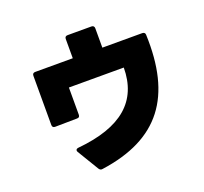

<svg xmlns="http://www.w3.org/2000/svg" viewBox="-144 -984 1288 1210"><g transform="rotate(-20 500.0 -379.5)"><path d="M345 54C739 -1 908 -228 892 -647C892 -659 884 -665 872 -665H605V-795C605 -807 598 -814 586 -814H426C413 -814 407 -807 407 -795V-666H155C143 -666 136 -660 136 -647V-317C136 -304 143 -298 155 -298L303 -300C315 -300 321 -306 321 -319V-501H689C688 -277 545 -152 247 -124C237 -123 231 -118 231 -111C231 -108 232 -105 234 -101L321 43C327 52 334 56 345 54Z"/></g></svg>

Font: LINE Seed JP_OTF ExtraBold
Style: Regular
Weight: 800
Designer: LY Corporation & Fontrix & Fontworks
Version: Version 1.013